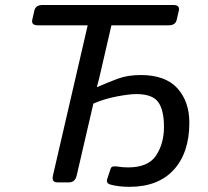

<svg xmlns="http://www.w3.org/2000/svg" viewBox="-20 -720 821 758"><path d="M129.4 -620.1Q102.5 -620.1 107.4 -642.1L115.7 -678.2Q120.6 -700.2 147.9 -700.2H664.6Q690.9 -700.2 686 -678.2L677.7 -642.1Q672.9 -620.1 646 -620.1H419.9L372.6 -415.5Q367.2 -392.6 362.3 -376.5H364.3Q403.3 -393.6 443.4 -408.7Q483.4 -423.8 535.6 -423.8Q632.8 -423.8 680.2 -371.6Q727.5 -319.3 727.5 -235.4Q727.5 -117.2 666 -49.8Q604.5 17.6 491.2 17.6Q448.7 17.6 416.5 8.8Q397 3.9 403.8 -15.1L417 -54.7Q420.9 -66.4 443.4 -62.5Q464.8 -59.1 485.4 -59.1Q565.4 -59.1 596.4 -106.4Q627.4 -153.8 627.4 -218.8Q627.4 -285.6 604.5 -317.1Q581.5 -348.6 518.6 -348.6Q489.7 -348.6 439.7 -338.9Q389.6 -329.1 348.6 -311L282.7 -26.9Q276.4 0 252 0H207Q182.6 0 189 -26.9L326.2 -620.1Z"/></svg>

Font: Istok
Style: Italic
Weight: 500
Italic angle: -13°
Designer: Andrey V. Panov
Foundry: Andrey V. Panov
Version: Version 1.0.3